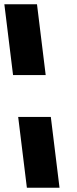

<svg xmlns="http://www.w3.org/2000/svg" viewBox="-66 -880 359 900"><path d="M-4.8 -528H148.2L107.4 -860H-45.6ZM60 0H213L172.2 -332H19.2Z"/></svg>

Font: Hussar
Style: BdOpOblOne
Weight: 700
Foundry: Cannot Into Space Fonts
Version: Version 2.00